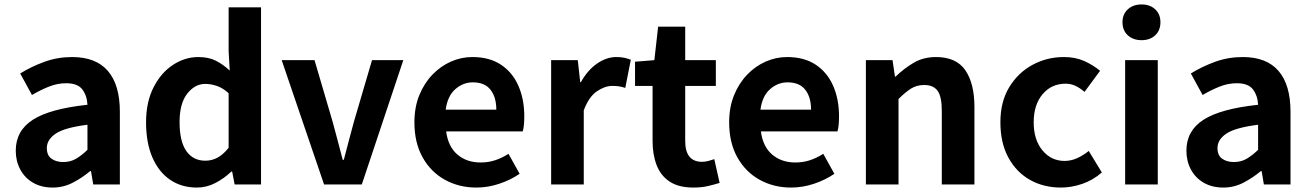

<svg xmlns="http://www.w3.org/2000/svg" viewBox="-20 -831 5905 865"><path d="M217 14Q167 14 129.5 -7.5Q92 -29 71.5 -67Q51 -105 51 -152Q51 -242 128 -291.5Q205 -341 374 -359Q372 -400 351 -428Q330 -456 278 -456Q239 -456 201 -441Q163 -426 124 -403L71 -500Q121 -531 180 -552.5Q239 -574 305 -574Q412 -574 466 -511.5Q520 -449 520 -327V0H400L390 -60H386Q349 -29 307 -7.5Q265 14 217 14ZM265 -101Q297 -101 322 -115.5Q347 -130 374 -156V-269Q271 -256 231 -229Q191 -202 191 -164Q191 -131 212 -116Q233 -101 265 -101Z M867 14Q798 14 746.5 -21Q695 -56 666.5 -122Q638 -188 638 -280Q638 -371 671.5 -437Q705 -503 759 -538.5Q813 -574 873 -574Q920 -574 952.5 -557.5Q985 -541 1015 -513L1010 -601V-798H1156V0H1037L1026 -58H1022Q991 -28 951 -7Q911 14 867 14ZM905 -107Q934 -107 959.5 -120.5Q985 -134 1010 -165V-411Q985 -434 958 -443.5Q931 -453 905 -453Q858 -453 823.5 -409Q789 -365 789 -281Q789 -194 819.5 -150.5Q850 -107 905 -107Z M1440 0 1249 -560H1397L1479 -281Q1490 -240 1501.5 -197Q1513 -154 1524 -111H1529Q1540 -154 1551.5 -197Q1563 -240 1574 -281L1656 -560H1797L1610 0Z M2126 14Q2048 14 1984.5 -21Q1921 -56 1884 -122Q1847 -188 1847 -280Q1847 -348 1869 -402Q1891 -456 1928 -494.5Q1965 -533 2011.5 -553.5Q2058 -574 2108 -574Q2185 -574 2237 -539.5Q2289 -505 2315.5 -444.5Q2342 -384 2342 -307Q2342 -262 2335 -239H1990Q1999 -170 2041 -134.5Q2083 -99 2145 -99Q2180 -99 2210.5 -109Q2241 -119 2271 -138L2321 -48Q2280 -20 2229 -3Q2178 14 2126 14ZM1988 -337H2216Q2216 -393 2190 -426.5Q2164 -460 2110 -460Q2066 -460 2031 -429Q1996 -398 1988 -337Z M2463 0V-560H2583L2594 -461H2597Q2628 -516 2670.5 -545Q2713 -574 2756 -574Q2779 -574 2794 -570.5Q2809 -567 2822 -562L2797 -435Q2782 -440 2768.5 -442Q2755 -444 2738 -444Q2705 -444 2669 -419.5Q2633 -395 2610 -334V0Z M3104 14Q3038 14 2997.5 -12.5Q2957 -39 2938.5 -86.5Q2920 -134 2920 -196V-444H2841V-553L2928 -560L2945 -711H3067V-560H3205V-444H3067V-196Q3067 -102 3143 -102Q3157 -102 3172 -106Q3187 -110 3198 -114L3222 -7Q3200 0 3170.5 7Q3141 14 3104 14Z M3544 14Q3466 14 3402.5 -21Q3339 -56 3302 -122Q3265 -188 3265 -280Q3265 -348 3287 -402Q3309 -456 3346 -494.5Q3383 -533 3429.5 -553.5Q3476 -574 3526 -574Q3603 -574 3655 -539.5Q3707 -505 3733.5 -444.5Q3760 -384 3760 -307Q3760 -262 3753 -239H3408Q3417 -170 3459 -134.5Q3501 -99 3563 -99Q3598 -99 3628.5 -109Q3659 -119 3689 -138L3739 -48Q3698 -20 3647 -3Q3596 14 3544 14ZM3406 -337H3634Q3634 -393 3608 -426.5Q3582 -460 3528 -460Q3484 -460 3449 -429Q3414 -398 3406 -337Z M3881 0V-560H4001L4012 -486H4015Q4052 -522 4096 -548Q4140 -574 4197 -574Q4288 -574 4329 -514.5Q4370 -455 4370 -349V0H4223V-331Q4223 -396 4204 -422Q4185 -448 4144 -448Q4110 -448 4084.5 -432Q4059 -416 4028 -385V0Z M4760 14Q4682 14 4620.5 -20.5Q4559 -55 4523 -121Q4487 -187 4487 -280Q4487 -373 4527 -438.5Q4567 -504 4632 -539Q4697 -574 4773 -574Q4825 -574 4865 -556Q4905 -538 4936 -512L4866 -417Q4845 -435 4824.5 -444.5Q4804 -454 4781 -454Q4717 -454 4677 -406.5Q4637 -359 4637 -280Q4637 -201 4676.5 -153.5Q4716 -106 4776 -106Q4806 -106 4834 -119Q4862 -132 4885 -151L4944 -54Q4904 -19 4855.5 -2.5Q4807 14 4760 14Z M5049 0V-560H5196V0ZM5123 -650Q5085 -650 5061 -672Q5037 -694 5037 -731Q5037 -767 5061 -789Q5085 -811 5123 -811Q5161 -811 5184.5 -789Q5208 -767 5208 -731Q5208 -694 5184.5 -672Q5161 -650 5123 -650Z M5491 14Q5441 14 5403.5 -7.5Q5366 -29 5345.5 -67Q5325 -105 5325 -152Q5325 -242 5402 -291.5Q5479 -341 5648 -359Q5646 -400 5625 -428Q5604 -456 5552 -456Q5513 -456 5475 -441Q5437 -426 5398 -403L5345 -500Q5395 -531 5454 -552.5Q5513 -574 5579 -574Q5686 -574 5740 -511.5Q5794 -449 5794 -327V0H5674L5664 -60H5660Q5623 -29 5581 -7.5Q5539 14 5491 14ZM5539 -101Q5571 -101 5596 -115.5Q5621 -130 5648 -156V-269Q5545 -256 5505 -229Q5465 -202 5465 -164Q5465 -131 5486 -116Q5507 -101 5539 -101Z"/></svg>

Font: Chiron Sans HK TT
Style: Bold
Weight: 700
Designer: Ryoko NISHIZUKA 西塚涼子 (kana, bopomofo & ideographs); Paul D. Hunt (Latin, Greek & Cyrillic); Sandoll Communications 산돌커뮤니
Foundry: Adobe
Version: Version 2.022;hotconv 1.0.109;makeotfexe 2.5.65596